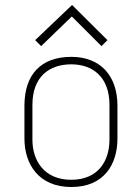

<svg xmlns="http://www.w3.org/2000/svg" viewBox="-20 -740 528 770"><path d="M451 -316C451 -437 382 -512 266 -512C145 -512 78 -442 78 -316V-184C78 -82 135 10 266 10C398 10 451 -82 451 -184ZM419 -180C419 -94 373 -19 266 -19C156 -19 110 -97 110 -180V-319C110 -434 179 -482 266 -482C349 -482 419 -434 419 -319ZM387 -555 411 -579 269 -720 121 -579 145 -555 268 -674Z"/></svg>

Font: Advent Pro
Style: ExtraLight
Weight: 250
Designer: Andreas Kalpakidis
Foundry: Andreas Kalpakidis
Version: Version 2.002 2007